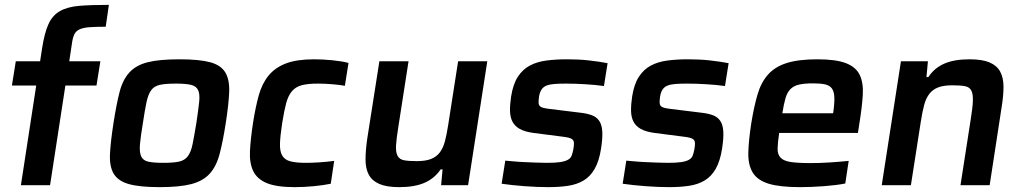

<svg xmlns="http://www.w3.org/2000/svg" viewBox="-20 -762 4207 790"><path d="M66 0 129 -410H29L45 -510H145L153 -562Q163 -627 179.5 -663Q196 -699 227 -716.5Q258 -734 306.5 -738Q355 -742 428 -742L415 -652Q373 -652 347.5 -650Q322 -648 307 -641Q292 -634 285.5 -620Q279 -606 276 -583L265 -510H393L377 -410H249L186 0Z M637 8Q555 8 510.5 -4.5Q466 -17 448 -47Q430 -77 432.5 -128Q435 -179 447 -256Q459 -333 472 -383.5Q485 -434 512.5 -464Q540 -494 588 -506Q636 -518 718 -518Q800 -518 844.5 -506Q889 -494 907 -464Q925 -434 923 -383.5Q921 -333 909 -256Q897 -179 883.5 -128Q870 -77 842.5 -47Q815 -17 767 -4.5Q719 8 637 8ZM652 -92Q693 -92 716.5 -97Q740 -102 753 -119.5Q766 -137 772.5 -169.5Q779 -202 788 -256Q796 -310 799.5 -342.5Q803 -375 795 -391.5Q787 -408 765.5 -413Q744 -418 703 -418Q662 -418 638.5 -413Q615 -408 602.5 -391.5Q590 -375 583 -342.5Q576 -310 568 -256Q559 -202 556 -169.5Q553 -137 560.5 -119.5Q568 -102 589.5 -97Q611 -92 652 -92Z M1341 -6Q1313 0 1272 4Q1231 8 1193 8Q1118 8 1078 -8.5Q1038 -25 1022 -58Q1006 -91 1008.5 -140.5Q1011 -190 1021 -256Q1031 -320 1044.5 -369Q1058 -418 1085 -451Q1112 -484 1156.5 -501Q1201 -518 1272 -518Q1309 -518 1348.5 -514Q1388 -510 1414 -503L1399 -409Q1377 -413 1346 -415.5Q1315 -418 1288 -418Q1247 -418 1222 -411.5Q1197 -405 1181.5 -387Q1166 -369 1157.5 -337.5Q1149 -306 1141 -255Q1133 -203 1132 -171Q1131 -139 1141.5 -121.5Q1152 -104 1175.5 -98Q1199 -92 1239 -92Q1263 -92 1294 -94Q1325 -96 1355 -100Z M1795 0 1801 -65H1793Q1768 -28 1727 -10Q1686 8 1623 8Q1571 8 1541 -5Q1511 -18 1497.5 -43Q1484 -68 1484 -105Q1484 -142 1491 -191L1541 -510H1661L1619 -240Q1611 -191 1609.5 -163Q1608 -135 1616 -120.5Q1624 -106 1643 -102.5Q1662 -99 1695 -99Q1730 -99 1752.5 -107.5Q1775 -116 1789 -134Q1803 -152 1810.5 -180Q1818 -208 1824 -247L1865 -510H1985L1906 0Z M2236 8Q2214 8 2188.5 7Q2163 6 2137.5 4Q2112 2 2088 -0.5Q2064 -3 2044 -6L2059 -101Q2073 -100 2093.5 -98Q2114 -96 2138 -95Q2162 -94 2186 -93Q2210 -92 2231 -92Q2265 -92 2285 -95Q2305 -98 2316.5 -104.5Q2328 -111 2332 -121.5Q2336 -132 2339 -147Q2342 -164 2341.5 -173.5Q2341 -183 2335.5 -188Q2330 -193 2319.5 -195.5Q2309 -198 2292 -200L2175 -215Q2139 -220 2118.5 -231.5Q2098 -243 2088.5 -261.5Q2079 -280 2078.5 -306Q2078 -332 2083 -365Q2091 -416 2111 -446.5Q2131 -477 2160.5 -492.5Q2190 -508 2228.5 -513Q2267 -518 2312 -518Q2334 -518 2357 -517Q2380 -516 2402.5 -513.5Q2425 -511 2445 -508Q2465 -505 2480 -502L2465 -408Q2430 -413 2387 -415.5Q2344 -418 2309 -418Q2281 -418 2261.5 -416.5Q2242 -415 2229 -410Q2216 -405 2208.5 -394Q2201 -383 2198 -365Q2196 -350 2196 -341Q2196 -332 2200.5 -326.5Q2205 -321 2214.5 -318.5Q2224 -316 2240 -314L2370 -298Q2396 -295 2415 -288Q2434 -281 2445 -265.5Q2456 -250 2458 -222.5Q2460 -195 2453 -150Q2445 -99 2427 -67.5Q2409 -36 2381.5 -19.5Q2354 -3 2317.5 2.5Q2281 8 2236 8Z M2734 8Q2712 8 2686.5 7Q2661 6 2635.5 4Q2610 2 2586 -0.5Q2562 -3 2542 -6L2557 -101Q2571 -100 2591.5 -98Q2612 -96 2636 -95Q2660 -94 2684 -93Q2708 -92 2729 -92Q2763 -92 2783 -95Q2803 -98 2814.5 -104.5Q2826 -111 2830 -121.5Q2834 -132 2837 -147Q2840 -164 2839.5 -173.5Q2839 -183 2833.5 -188Q2828 -193 2817.5 -195.5Q2807 -198 2790 -200L2673 -215Q2637 -220 2616.5 -231.5Q2596 -243 2586.5 -261.5Q2577 -280 2576.5 -306Q2576 -332 2581 -365Q2589 -416 2609 -446.5Q2629 -477 2658.5 -492.5Q2688 -508 2726.5 -513Q2765 -518 2810 -518Q2832 -518 2855 -517Q2878 -516 2900.5 -513.5Q2923 -511 2943 -508Q2963 -505 2978 -502L2963 -408Q2928 -413 2885 -415.5Q2842 -418 2807 -418Q2779 -418 2759.5 -416.5Q2740 -415 2727 -410Q2714 -405 2706.5 -394Q2699 -383 2696 -365Q2694 -350 2694 -341Q2694 -332 2698.5 -326.5Q2703 -321 2712.5 -318.5Q2722 -316 2738 -314L2868 -298Q2894 -295 2913 -288Q2932 -281 2943 -265.5Q2954 -250 2956 -222.5Q2958 -195 2951 -150Q2943 -99 2925 -67.5Q2907 -36 2879.5 -19.5Q2852 -3 2815.5 2.5Q2779 8 2734 8Z M3272 8Q3189 8 3143 -6Q3097 -20 3077.5 -51.5Q3058 -83 3059 -132.5Q3060 -182 3071 -254Q3082 -322 3096.5 -372Q3111 -422 3139.5 -454.5Q3168 -487 3216.5 -502.5Q3265 -518 3343 -518Q3420 -518 3461 -502Q3502 -486 3517.5 -453.5Q3533 -421 3530 -371.5Q3527 -322 3516 -254L3510 -215H3186Q3180 -175 3179.5 -151Q3179 -127 3191.5 -113.5Q3204 -100 3233 -95.5Q3262 -91 3315 -91Q3331 -91 3351 -91.5Q3371 -92 3392 -93.5Q3413 -95 3433.5 -96.5Q3454 -98 3472 -100L3458 -7Q3423 0 3371 4Q3319 8 3272 8ZM3408 -296Q3414 -337 3413 -361.5Q3412 -386 3402.5 -398.5Q3393 -411 3374 -415Q3355 -419 3326 -419Q3290 -419 3268 -414Q3246 -409 3232.5 -395.5Q3219 -382 3212 -358Q3205 -334 3199 -296Z M3932 0 3974 -270Q3982 -319 3983 -347Q3984 -375 3976.5 -389.5Q3969 -404 3950 -407.5Q3931 -411 3898 -411Q3863 -411 3840.5 -402.5Q3818 -394 3804 -376Q3790 -358 3782.5 -330Q3775 -302 3769 -263L3728 0H3608L3687 -510H3798L3792 -445H3800Q3824 -482 3865 -500Q3906 -518 3969 -518Q4022 -518 4052 -505Q4082 -492 4095.5 -467Q4109 -442 4109 -405Q4109 -368 4101 -319L4052 0Z"/></svg>

Font: Azeri Sans SemiBold
Style: Italic
Weight: 600
Designer: Hector Gatti & Omnibus-Type (original fonts) / Cristiano Sobral (main changes and remastering)
Foundry: Omnibus-Type
Version: Version 0.07;August 21, 2020;FontCreator 13.0.0.2681 64-bit;